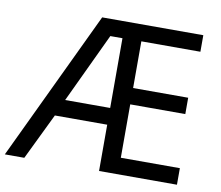

<svg xmlns="http://www.w3.org/2000/svg" viewBox="-79 -808 1039 903"><g transform="rotate(10 440.0 -357.0)"><path d="M821 0H449V-221H199L92 0H-1L338 -714H821V-635H539V-412H802V-334H539V-79H821ZM234 -301H449V-634H391Z"/></g></svg>

Font: Noto Sans Tai Le
Style: Regular
Weight: 400
Designer: Monotype Design Team
Foundry: Monotype Imaging Inc.
Version: Version 2.002; ttfautohint (v1.8.4.7-5d5b)